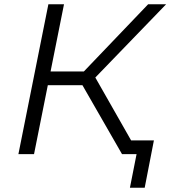

<svg xmlns="http://www.w3.org/2000/svg" viewBox="-20 -720 796 897"><path d="M66 0 206 -700H279L139 0ZM181 -322 193 -386H412L400 -322ZM550 0 349 -350 411 -383 629 0ZM411 -343 342 -355 672 -700H756ZM587 157 622 -20 638 0H550L562 -64H699L656 157Z"/></svg>

Font: MOST Montserrat
Style: Italic
Weight: 400
Italic angle: -11.3°
Designer: Julieta Ulanovsky
Foundry: Julieta Ulanovsky
Version: Version 8.000;March 11, 2024;FontCreator 15.0.0.2926 64-bit